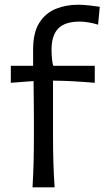

<svg xmlns="http://www.w3.org/2000/svg" viewBox="-20 -804 453 824"><path d="M119.6 0Q123 -58.1 124.3 -111.8Q125.5 -165.5 125.5 -230V-282.2Q125.5 -321.3 125 -364.3Q124.5 -407.2 124 -456.1L26.4 -448.7V-521.5H122.1V-590.8Q122.1 -664.6 148.9 -706.5Q175.8 -748.5 219.7 -766.1Q263.7 -783.7 314.9 -783.7Q337.9 -783.7 365.2 -780.5Q392.6 -777.3 408.2 -774.9L400.9 -698.2Q384.3 -703.6 361.8 -707.5Q339.4 -711.4 322.3 -711.4Q259.3 -711.4 230.2 -681.9Q201.2 -652.3 201.2 -590.8Q201.2 -572.8 203.1 -551.5Q205.1 -530.3 209 -521.5H386.7V-448.7Q340.8 -452.6 296.4 -455.1Q252 -457.5 207.5 -458V-230Q207.5 -165.5 209 -111.8Q210.4 -58.1 214.4 0Z"/></svg>

Font: Pinar DS4-Regular
Style: Regular
Weight: 400
Designer: Amin Abedi
Version: Version 2.000